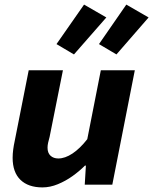

<svg xmlns="http://www.w3.org/2000/svg" viewBox="-20 -804 667 836"><path d="M165 12Q103 12 69 -21Q35 -54 35 -117Q35 -134 37.5 -153Q40 -172 44 -190L105 -498H254L196 -208Q192 -194 189.5 -182.5Q187 -171 187 -161Q187 -138 200 -126Q213 -114 234 -114Q263 -114 295.5 -135.5Q328 -157 360 -198L419 -498H567L469 0H349L354 -83H350Q326 -59 296 -37.5Q266 -16 232 -2Q198 12 165 12ZM302 -567 226 -612 346 -784 443 -728ZM487 -567 411 -612 530 -784 627 -728Z"/></svg>

Font: Source Code Pro ExtraBold
Style: Italic
Weight: 800
Italic angle: -11°
Monospace: yes
Designer: Paul D. Hunt, Teo Tuominen
Foundry: Adobe Systems Incorporated
Version: Version 1.016;hotconv 1.0.116;makeotfexe 2.5.65601